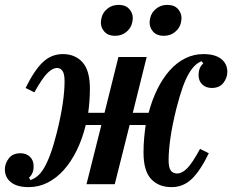

<svg xmlns="http://www.w3.org/2000/svg" viewBox="-30 -756 953 788"><path d="M88 12Q40 12 15 -8Q-10 -28 -10 -61Q-10 -85 6 -106Q22 -127 54 -127Q78 -127 93 -112.5Q108 -98 108 -74Q108 -43 89 -27L95 -17Q110 -22 124 -33.5Q138 -45 151 -67Q164 -89 177 -124Q190 -159 203 -211Q220 -279 227.5 -331Q235 -383 235 -423Q235 -453 226.5 -465Q218 -477 204 -477Q186 -477 165 -456.5Q144 -436 111 -377L75 -395Q111 -468 146 -501Q181 -534 228 -534Q278 -534 308.5 -500.5Q339 -467 339 -392Q339 -366 337 -340Q335 -314 332 -293H399L456 -522H572L515 -293H580Q594 -346 616 -390.5Q638 -435 666.5 -467Q695 -499 730 -516.5Q765 -534 805 -534Q853 -534 878 -514Q903 -494 903 -461Q903 -437 887 -416Q871 -395 839 -395Q815 -395 800 -409.5Q785 -424 785 -448Q785 -479 804 -495L798 -505Q784 -500 771 -488Q758 -476 745 -454Q732 -432 719.5 -397Q707 -362 694 -311Q677 -243 669.5 -190Q662 -137 662 -99Q662 -68 671 -56Q680 -44 697 -44Q717 -44 738 -65Q759 -86 791 -145L827 -127Q792 -55 757 -21.5Q722 12 674 12Q621 12 590 -21.5Q559 -55 559 -130Q559 -159 561.5 -188Q564 -217 568 -243H502L441 0H325L386 -243H322Q308 -186 285 -139Q262 -92 232 -58.5Q202 -25 165.5 -6.5Q129 12 88 12ZM442 -609Q414 -609 399 -625.5Q384 -642 384 -663Q384 -672 387 -684Q392 -705 411 -720.5Q430 -736 457 -736Q485 -736 500 -719.5Q515 -703 515 -682Q515 -673 512 -661Q507 -640 488 -624.5Q469 -609 442 -609ZM642 -609Q614 -609 599 -625.5Q584 -642 584 -663Q584 -672 587 -684Q592 -705 611 -720.5Q630 -736 657 -736Q685 -736 700 -719.5Q715 -703 715 -682Q715 -673 712 -661Q707 -640 688 -624.5Q669 -609 642 -609Z"/></svg>

Font: IBM Plex Serif SemiBold
Style: Italic
Weight: 600
Italic angle: -14°
Designer: Mike Abbink, Paul van der Laan, Pieter van Rosmalen
Foundry: Bold Monday
Version: Version 2.5